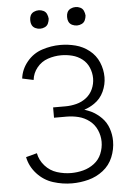

<svg xmlns="http://www.w3.org/2000/svg" viewBox="-62 -985 699 1038"><g transform="rotate(-5 287.5 -466.0)"><path d="M188 -840Q174 -840 161.5 -846Q149 -852 143 -864Q138 -875 138 -886V-894Q138 -905 143 -916Q149 -928 161.5 -934Q174 -940 188 -940Q201 -940 213.5 -934Q226 -928 231.5 -915.5Q237 -903 238 -890Q237 -877 231.5 -864.5Q226 -852 213.5 -846Q201 -840 188 -840ZM388 -840Q374 -840 361.5 -846Q349 -852 343 -864Q338 -875 338 -886V-894Q338 -905 343 -916Q349 -928 361.5 -934Q374 -940 388 -940Q401 -940 413.5 -934Q426 -928 431.5 -915.5Q437 -903 438 -890Q437 -877 431.5 -864.5Q426 -852 413.5 -846Q401 -840 388 -840ZM287 8Q235 8 184.5 -8Q134 -24 97.5 -64Q61 -104 51 -155L111 -171Q118 -133 145 -102.5Q172 -72 210 -60Q248 -48 287 -48Q320 -48 352.5 -56.5Q385 -65 412 -85.5Q439 -106 452 -137.5Q465 -169 465 -202Q465 -235 451.5 -266Q438 -297 411.5 -317.5Q385 -338 353 -346Q321 -354 288 -354H220V-410H288Q317 -410 346.5 -417.5Q376 -425 400 -443.5Q424 -462 436.5 -490Q449 -518 449 -548Q449 -578 437 -606.5Q425 -635 401 -653.5Q377 -672 347.5 -679.5Q318 -687 288 -687Q251 -687 215.5 -675Q180 -663 156 -633.5Q132 -604 128 -567L67 -580Q73 -630 106.5 -670.5Q140 -711 189 -727Q238 -743 288 -743Q330 -743 370.5 -732.5Q411 -722 444.5 -695.5Q478 -669 494.5 -630Q511 -591 511 -549Q511 -509 493.5 -471Q476 -433 442 -410Q416 -392 387 -383Q405 -377 423 -369Q455 -353 479.5 -328Q504 -303 515.5 -269.5Q527 -236 527 -201Q527 -156 509.5 -113.5Q492 -71 456 -43Q420 -15 376 -3.5Q332 8 287 8Z"/></g></svg>

Font: Jozsika Light
Style: Regular
Weight: 300
Monospace: yes
Designer: Belleve Invis
Foundry: Belleve Invis
Version: 2.1.0